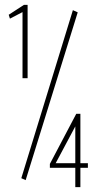

<svg xmlns="http://www.w3.org/2000/svg" viewBox="-20 -703 390 793"><path d="M73 -380V-653L21 -626L16 -642L79 -683H94V-380ZM86 41 68 33 281 -661 301 -652ZM291 70V-10H186V-26L295 -233H312V-29H343V-10H312V70ZM210 -29H291V-181Z"/></svg>

Font: Inconsolata ExtraCondensed ExtraLight
Style: Regular
Weight: 200
Width: 2
Monospace: yes
Designer: Raph Levien, Cyreal, Brenton Simpson
Foundry: Raph Levien, Cyreal, Google
Version: Version 3.001; ttfautohint (v1.8.2.53-6de2)